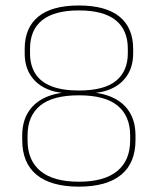

<svg xmlns="http://www.w3.org/2000/svg" viewBox="-20 -669 575 700"><path d="M267.5 11.5Q216.5 11.5 177.8 0.5Q139 -10.5 113 -32Q87 -53.5 74 -85.2Q61 -117 61 -158.5V-174.5Q61 -223 81 -257Q101 -291 137.8 -310Q174.5 -329 224.5 -332.5V-329Q178 -331 143.2 -348.5Q108.5 -366 89.2 -398Q70 -430 70 -475V-490.5Q70 -568 119.8 -608.5Q169.5 -649 267.5 -649Q365.5 -649 415.5 -608.5Q465.5 -568 465.5 -490.5V-475Q465.5 -430 446.2 -398Q427 -366 392.2 -348.5Q357.5 -331 310.5 -329V-332.5Q361 -329 397.8 -310Q434.5 -291 454.2 -257Q474 -223 474 -174.5V-158.5Q474 -117 461 -85.2Q448 -53.5 422 -32Q396 -10.5 357.5 0.5Q319 11.5 267.5 11.5ZM267.5 -6.5Q360 -6.5 407.2 -45.2Q454.5 -84 454.5 -157V-175.5Q454.5 -246 408.8 -283.8Q363 -321.5 267.5 -321.5Q172 -321.5 126.2 -283.8Q80.5 -246 80.5 -175.5V-157Q80.5 -84 127.8 -45.2Q175 -6.5 267.5 -6.5ZM267.5 -339Q359.5 -339 402.8 -374.2Q446 -409.5 446 -474.5V-491.5Q446 -560 401.5 -595.5Q357 -631 267.5 -631Q178.5 -631 134 -595.5Q89.5 -560 89.5 -491.5V-474.5Q89.5 -431.5 108.5 -401Q127.5 -370.5 167 -354.8Q206.5 -339 267.5 -339Z"/></svg>

Font: Anek Devanagari Thin
Style: Regular
Weight: 250
Designer: Kailash Malviya (Devanagari) & Yesha Goshar (Latin)
Foundry: Ek Type
Version: Version 1.003